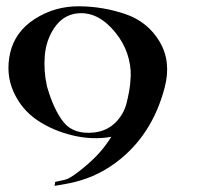

<svg xmlns="http://www.w3.org/2000/svg" viewBox="-20 -606 679 626"><path d="M343 -160Q282 -149 217 -164.5Q152 -180 101 -214.5Q50 -249 24 -307Q-2 -365 13 -433Q29 -503 94 -544.5Q159 -586 237.5 -585.5Q316 -585 389 -560Q462 -535 500.5 -470Q539 -405 517 -321Q476 -164 358 -76Q287 -23 198 -7L158 0L160 -13L192 -20Q206 -23 236 -46Q266 -69 292 -95Q319 -122 343 -160ZM287 -174Q329 -179 356.5 -206.5Q384 -234 393 -271Q402 -308 404.5 -333.5Q407 -359 406 -376Q400 -454 344.5 -513.5Q289 -573 223 -561Q182 -553 156 -513.5Q130 -474 126 -424.5Q122 -375 133 -325Q155 -248 187.5 -207.5Q220 -167 287 -174Z"/></svg>

Font: Roman Uncial Modern
Style: Medium
Weight: 500
Version: Version 001.000